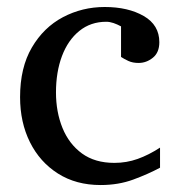

<svg xmlns="http://www.w3.org/2000/svg" viewBox="-20 -514 510 546"><path d="M435.1 -37.1Q401.4 -19 359.1 -3.4Q316.9 12.2 266.1 12.2Q196.3 12.2 144.8 -20.5Q93.3 -53.2 65.2 -109.6Q37.1 -166 37.1 -237.8Q37.1 -321.8 70.6 -378.9Q104 -436 158.9 -465.1Q213.9 -494.1 277.8 -494.1Q344.2 -494.1 388.7 -468.5Q433.1 -442.9 433.1 -394Q433.1 -364.7 414.8 -349.9Q396.5 -335 374 -335Q357.4 -335 345.2 -340.6Q333 -346.2 324.2 -352.1V-439Q313.5 -444.8 302.7 -448.5Q292 -452.1 282.2 -452.1Q237.8 -452.1 205.6 -426Q173.3 -399.9 156.2 -354.5Q139.2 -309.1 139.2 -251Q139.2 -195.8 157.7 -150.1Q176.3 -104.5 213.1 -77.6Q250 -50.8 305.2 -50.8Q339.8 -50.8 371.3 -62Q402.8 -73.2 435.1 -94.2Z"/></svg>

Font: Charis
Style: Regular
Weight: 400
Designer: Walt Agee, Miriam Martin, Annie Olsen, Victor Gaultney, Lorna Priest, Alan Ward, Bob Hallissy, Martin Hosken, Sharon Cor
Foundry: SIL Global
Version: Version 7.000